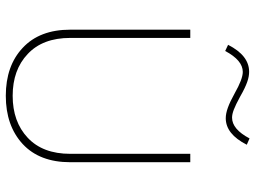

<svg xmlns="http://www.w3.org/2000/svg" viewBox="-132 -768 906 682"><g transform="rotate(90 321.0 -427.0)"><path d="M161.1 -773.9C183.1 -815.4 208 -836.4 235.4 -836.4C252.4 -836.4 277.8 -826.7 311.5 -807.6C351.1 -785.6 377.9 -775.9 399.9 -775.9C437.5 -775.9 468.8 -800.8 494.1 -850.6L471.7 -860.4C449.7 -818.8 425.3 -798.3 397.9 -798.3C381.8 -798.3 362.3 -805.7 323.7 -826.7C280.3 -851.6 256.3 -858.9 234.9 -858.9C196.3 -858.9 164.6 -834 139.2 -784.2ZM526.4 -223.6C526.4 -158.2 507.3 -107.9 469.2 -72.3C431.2 -36.6 381.3 -19 320.3 -19C259.3 -19 209.5 -36.6 171.9 -72.3C133.8 -107.9 114.7 -158.2 114.7 -223.6V-649.9H85.4V-223.6C85.4 -150.9 106.9 -94.7 149.9 -54.7C192.4 -14.6 249.5 5.4 320.3 5.4C391.1 5.4 448.2 -14.6 491.7 -54.7C534.7 -94.7 556.2 -150.9 556.2 -223.6V-649.9H526.4Z"/></g></svg>

Font: Estedad Thin
Style: Regular
Weight: 100
Designer: Amin Abedi
Version: Version 7.3